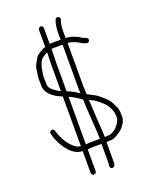

<svg xmlns="http://www.w3.org/2000/svg" viewBox="-156 -810 796 1011"><g transform="rotate(-20 242.5 -304.5)"><path d="M194.5 -712C187.5 -712 180 -704.8 180 -698V-601C172.6 -601 162.8 -595.8 157 -592C145.8 -585.6 130.6 -577 124 -567L112 -546C102.2 -529.7 97.9 -521.1 96 -502C93.8 -484.3 90 -469.2 90 -449C90.7 -443.7 91 -438.3 91 -433V-416C91 -375.7 127.8 -349.1 156 -335C163 -331.5 171.4 -328.9 178 -325V-47C167.4 -48.8 163.6 -49.2 154 -54C114.2 -80.5 93.5 -120.6 77 -170C74 -188.2 45.2 -179.4 51 -162C55.1 -145.5 59.7 -130.6 67 -116C85.3 -79.3 116.4 -30.1 162 -21L178 -19V103C178 110.9 184.1 117 192 117C199.9 117 206 110.9 206 103V-19C210.7 -19 215.3 -19.3 220 -20C226 -20 232 -20.3 238 -21H284V81C284 95.6 276.6 116 294 117.5C312 119 312 97.5 312 81V-21C317.3 -21 322.3 -21.3 327 -22C345.1 -22 350.7 -23.4 366 -31C399.4 -46.4 441 -83.7 435 -132C435 -151.3 431.9 -168.4 424 -181C414 -204.3 405.9 -218.6 387 -236C372.9 -249.1 355.5 -264.4 340 -273L326 -280C316.8 -283.9 309.8 -290.2 300 -293C299.3 -307 298.7 -321.7 298 -337V-581H303C322.3 -578.6 332 -574.3 348 -567C357.7 -563.1 401.4 -529.5 408.5 -555.5C413.6 -574.3 389.7 -574.5 380 -581C359.6 -594.6 335.1 -606.3 305 -609H298C297.3 -616.3 297 -623.3 297 -630C297 -657.5 296.9 -681 304 -700L307 -710C313.6 -726.6 283.9 -735.3 281 -718C270.2 -693.7 269 -666 269 -630C269 -623.3 269.3 -616.7 270 -610H219C215 -610 211.3 -609.7 208 -609V-698C208 -704.8 201.5 -712 194.5 -712ZM206 -313C230.7 -303.7 249.9 -288.9 270 -276C271.3 -275.3 272.3 -274.7 273 -274C273.7 -262 274 -250.3 274 -239C275.3 -223.7 276.3 -208.3 277 -193C279.1 -142.9 285 -97.1 285 -49H236C230 -48.3 224.3 -48 219 -48C215 -47.3 210.7 -47 206 -47ZM301 -261C309.9 -256.6 318.9 -252.3 328 -248C331.3 -246 336.7 -242 344 -236L368 -216C380 -204 386.2 -198.5 392 -185C397.6 -172.3 406 -161 406 -145C406.7 -140.3 407 -135.7 407 -131C407.7 -127 407.7 -123 407 -119C402.8 -98.1 387.2 -79 373 -67.5C366.9 -62.6 349 -51 340 -51C336 -50.3 331.3 -50 326 -50C322 -49.3 317.7 -49 313 -49C313 -59 312.7 -67.7 312 -75L310 -109C305.6 -150.4 305.7 -198.2 302 -241C302 -245.7 301.7 -252.3 301 -261ZM208 -576V-581C211.3 -581.7 215 -582 219 -582H270V-336C270.7 -326.7 271 -317.7 271 -309C253.2 -321.7 228.3 -336.6 206 -344V-509C206 -532.4 208 -552.1 208 -576ZM121 -481C124.5 -508.8 134.9 -547.4 156 -558L172 -568L180 -572C180 -550.2 178 -530 178 -509V-356C166.5 -360.6 160.1 -363.9 148 -373C134.2 -383.3 119 -395.6 119 -416V-433C119 -439 118.7 -445 118 -451C118 -455.7 118.3 -460.3 119 -465C119 -467.6 121 -478.1 121 -481Z"/></g></svg>

Font: HoneyBee
Style: XLit
Weight: 200
Foundry: Cannot Into Space Fonts
Version: Version 0.89